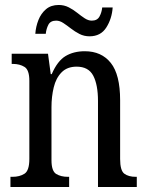

<svg xmlns="http://www.w3.org/2000/svg" viewBox="-20 -752 594 772"><path d="M22 0V-41H30Q59 -41 78.5 -53.5Q98 -66 98 -113V-427Q98 -471 78.5 -483Q59 -495 32 -495H27V-536H173L184 -454H188Q211 -507 243.5 -526.5Q276 -546 321 -546Q388 -546 425.5 -499Q463 -452 463 -349V-113Q463 -66 480 -53.5Q497 -41 526 -41H530V0H374V-346Q374 -411 355 -447.5Q336 -484 288 -484Q250 -484 227.5 -461Q205 -438 196 -400.5Q187 -363 187 -321V-108Q187 -64 206 -52.5Q225 -41 253 -41H258V0ZM340 -606Q318 -606 299.5 -615.5Q281 -625 265 -637.5Q249 -650 234.5 -659.5Q220 -669 206 -669Q183 -669 174.5 -652.5Q166 -636 164 -616H122Q124 -645 134.5 -671.5Q145 -698 165 -715Q185 -732 216 -732Q238 -732 256.5 -722.5Q275 -713 290.5 -700.5Q306 -688 320.5 -678.5Q335 -669 349 -669Q371 -669 380 -685.5Q389 -702 391 -722H433Q430 -677 407.5 -641.5Q385 -606 340 -606Z"/></svg>

Font: Noto Serif Armenian Condensed
Style: Regular
Weight: 400
Width: 3
Designer: Monotype Design Team
Foundry: Monotype Imaging Inc.
Version: Version 2.008; ttfautohint (v1.8.4.7-5d5b)